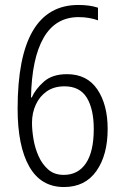

<svg xmlns="http://www.w3.org/2000/svg" viewBox="-20 -743 499 774"><path d="M51 -305Q51 -723 296 -723Q342 -723 375 -712V-661Q359 -667 339 -670.5Q319 -674 297 -674Q204 -674 156 -591Q108 -508 105 -350H108Q123 -384 157 -414Q191 -444 250 -444Q331 -444 372.5 -382.5Q414 -321 414 -223Q414 -118 368.5 -53.5Q323 11 238 11Q145 11 98 -71.5Q51 -154 51 -305ZM237 -38Q295 -38 326.5 -85Q358 -132 358 -223Q358 -303 330 -349Q302 -395 240 -395Q198 -395 169 -375Q140 -355 124.5 -321.5Q109 -288 109 -248Q109 -218 115 -182Q121 -146 135.5 -113.5Q150 -81 174.5 -59.5Q199 -38 237 -38Z"/></svg>

Font: Noto Sans Myanmar UI Condensed Light
Style: Regular
Weight: 300
Width: 3
Designer: Monotype Design Team
Foundry: Monotype Imaging Inc.
Version: Version 2.103; ttfautohint (v1.8.4.7-5d5b)